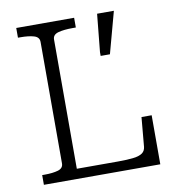

<svg xmlns="http://www.w3.org/2000/svg" viewBox="-80 -783 794 856"><g transform="rotate(-10 317.0 -355.0)"><path d="M312 -710H50V-666H61Q98 -666 122 -659Q146 -652 146 -630V-80Q146 -58 122 -51Q98 -44 61 -44H50V0H577V-222H531L519 -89Q517 -71 504 -61.5Q491 -52 464 -48.5Q437 -45 394 -45H207V-630Q207 -652 232 -659Q257 -666 297 -666H312ZM441 -522 492 -710H416L399 -539V-522Z"/></g></svg>

Font: Roboto Serif 20pt ExtraLight
Style: Regular
Weight: 250
Version: Version 1.008